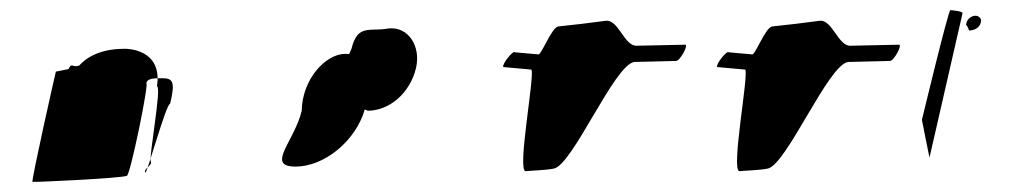

<svg xmlns="http://www.w3.org/2000/svg" viewBox="-20 -356 2021 378"><path d="M90 -215C89 -212 41 1 44 2C48 3 220 -5 230 -10C237 -14 274 -194 268 -192C270 -202 283 -202 300 -202C321 -202 325 -194 315 -152C307 -152 269 -12 266 -16C262 -24 281 -31 277 -38C272 -43 299 -186 289 -186C298 -241 260 -259 226 -260C185 -260 155 -248 136 -227C123 -222 121 -234 115 -220Z M574 -138C560 -78 502 -28 562 -28C618 -28 680 -78 698 -140C712 -201 712 -250 660 -250C621 -250 575 -200 574 -138ZM672 -260C646 -208 664 -153 704 -138C746 -138 787 -172 799 -222C809 -265 784 -304 745 -300C709 -293 684 -310 672 -260Z M971 -224 1026 -219C1034 -212 997 -18 1015 -19C1023 -20 1056 -21 1070 -24C1107 -30 1190 -230 1229 -234L1311 -236C1319 -236 1336 -268 1329 -268L1235 -266C1209 -263 1198 -319 1172 -315C1151 -312 1101 -306 1080 -304C1066 -304 1045 -244 1039 -249L994 -253C990 -258 967 -228 971 -224Z M1392 -224 1447 -219C1455 -212 1418 -18 1436 -19C1444 -20 1477 -21 1491 -24C1528 -30 1611 -230 1650 -234L1732 -236C1740 -236 1757 -268 1750 -268L1656 -266C1630 -263 1619 -319 1593 -315C1572 -312 1522 -306 1501 -304C1487 -304 1466 -244 1460 -249L1415 -253C1411 -258 1388 -228 1392 -224Z M1795 -120C1795 -120 1810 -44 1810 -46L1875 -330C1876 -334 1853 -336 1851 -336C1847 -336 1796 -124 1795 -120ZM1883 -312C1881 -302 1881 -314 1888 -296C1899 -296 1909 -302 1911 -312C1913 -319 1908 -325 1900 -325C1893 -325 1885 -319 1883 -312Z"/></svg>

Font: pokerface
Style: oblique
Weight: 400
Version: Version 1